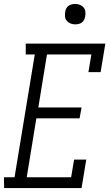

<svg xmlns="http://www.w3.org/2000/svg" viewBox="-42 -957 562 977"><path d="M-21 0 -22 -55H32L135 -680H89V-735H494L470 -590H408L423 -680H197L153 -410H373L363 -355H143L94 -55H320L335 -145H397L373 0ZM341 -833Q328 -833 317 -837.5Q306 -842 298 -851Q290 -860 289 -872.5Q288 -885 290 -898Q291 -906 295.5 -914.5Q300 -923 307.5 -928Q315 -933 323.5 -935Q332 -937 340 -937Q353 -937 364.5 -932.5Q376 -928 383.5 -919Q391 -910 392.5 -897.5Q394 -885 391 -872Q390 -864 385.5 -855.5Q381 -847 374 -842Q367 -837 358 -835Q349 -833 341 -833Z"/></svg>

Font: Iosevka Curly Slab Light
Style: Italic
Weight: 300
Italic angle: -9°
Monospace: yes
Designer: Belleve Invis
Foundry: Belleve Invis
Version: Version 22.1.2; ttfautohint (v1.8.4)